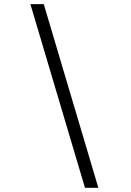

<svg xmlns="http://www.w3.org/2000/svg" viewBox="-20 -806 626 919"><path d="M386.7 92.8H450.7L189.5 -786.1H125.5Z"/></svg>

Font: Cascadia Mono NF Light
Style: Italic
Weight: 300
Italic angle: -10°
Monospace: yes
Designer: Aaron Bell
Foundry: Saja Typeworks
Version: Version 2404.023